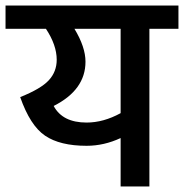

<svg xmlns="http://www.w3.org/2000/svg" viewBox="-30 -674 665 694"><path d="M-10 -654H615V-570H510V0H406V-175Q346 -147 283 -147Q187 -147 133 -183.5Q79 -220 43 -323Q118 -353 146.5 -384Q175 -415 175 -458Q175 -511 136 -570H-10ZM283 -231Q344 -231 406 -265V-570H239Q279 -504 279 -451Q279 -349 164 -291Q196 -231 283 -231Z"/></svg>

Font: Biryani DemiBold
Style: Regular
Weight: 600
Designer: Dan Reynolds and Mathieu Réguer
Foundry: Dan Reynolds and Mathieu Réguer
Version: Version 1.003;PS 001.003;hotconv 1.0.70;makeotf.lib2.5.58329